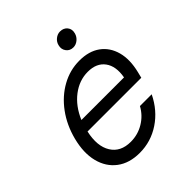

<svg xmlns="http://www.w3.org/2000/svg" viewBox="-191 -795 924 924"><g transform="rotate(-45 271.0 -332.5)"><path d="M226.7 10Q156.7 10 110.8 -24.6Q65 -59.2 49.6 -120Q34.2 -180.8 54.2 -259.2Q73.3 -333.3 115 -390Q156.7 -446.7 213.8 -478.3Q270.8 -510 335 -510Q400 -510 441.7 -479.6Q483.3 -449.2 497.9 -395.4Q512.5 -341.7 495 -270.8L487.5 -240.8H121.7Q103.3 -157.5 134.2 -107.9Q165 -58.3 234.2 -58.3Q282.5 -58.3 323.3 -82.9Q364.2 -107.5 386.7 -149.2H466.7Q430.8 -75 367.1 -32.5Q303.3 10 226.7 10ZM140 -300.8H430Q441.7 -366.7 413.3 -405Q385 -443.3 325.8 -443.3Q267.5 -443.3 217.9 -405.4Q168.3 -367.5 140 -300.8ZM360 -575Q336.7 -575 323.8 -592.5Q310.8 -610 316.7 -632.5Q320.8 -650.8 335.8 -662.9Q350.8 -675 368.3 -675Q392.5 -675 405.8 -658.3Q419.2 -641.7 412.5 -617.5Q407.5 -599.2 392.5 -587.1Q377.5 -575 360 -575Z"/></g></svg>

Font: Funnel Sans Light
Style: Italic
Weight: 300
Italic angle: -14.036°
Designer: NORD ID, Kristian Moeller
Foundry: Dicotype
Version: Version 1.000